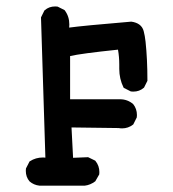

<svg xmlns="http://www.w3.org/2000/svg" viewBox="-20 -443 540 599"><path d="M352.1 -228V-241.7Q352.1 -265.6 348.1 -288.1Q231.4 -275.9 198.7 -268.1V-133.3H354.5Q377.9 -133.3 395.5 -118.2Q407.2 -103.5 407.2 -84Q407.2 -81.1 406.7 -76.7L396 -55.2L395 -54.2Q379.9 -42.5 360.8 -42.5Q355.5 -42.5 350.1 -43.5L203.1 -45.4L208 49.3L254.9 47.4L276.9 58.1L277.8 59.1Q290 74.2 290 93.8Q290 97.2 289.6 101.1L277.3 122.6Q261.7 134.3 244.6 136.2H244.1H103.5H103Q85.4 134.3 72.3 123Q60.5 109.4 60.5 89.8Q60.5 86.9 61 82.5L72.3 60.5L73.2 60.1Q91.3 48.3 114.3 48.3Q117.7 48.3 121.6 48.8L107.9 -388.7L118.7 -410.6L119.6 -411.1Q132.8 -422.9 152.3 -422.9Q155.3 -422.9 159.7 -422.4L181.2 -411.6L182.1 -410.6Q196.3 -391.6 196.3 -366.7Q196.3 -361.8 195.8 -356.9Q238.3 -362.8 389.6 -375.5Q421.4 -371.1 428.2 -346.2Q432.1 -331.5 434.1 -313Q439.9 -258.8 439.9 -192.4V-190.9L429.2 -169.4L428.2 -168.9Q415 -157.2 395.5 -157.2Q392.6 -157.2 388.2 -157.7L366.2 -168.9L365.2 -170.4Q352.1 -197.3 352.1 -228Z"/></svg>

Font: Bakudai
Style: Medium
Weight: 500
Version: Version 1.48